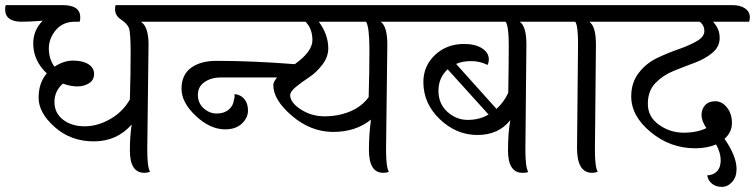

<svg xmlns="http://www.w3.org/2000/svg" viewBox="-80 -671 2953 751"><path d="M501 -497 496 -85Q496 -17 507 1Q496 5 485 5Q428 5 428 -82Q428 -137 435 -184Q377 -118 287 -118Q197 -118 134 -174Q71 -230 71 -288.5Q71 -347 103 -384Q50 -434 50 -501Q50 -553 87 -590Q36 -586 5 -586Q-60 -586 -60 -635Q-60 -646 -57 -651H165Q234 -651 234 -603Q234 -590 231 -586H213Q166 -586 138.5 -553.5Q111 -521 111 -481Q111 -441 133 -410Q169 -434 206 -434Q243 -434 265.5 -420Q288 -406 288 -382Q288 -358 268.5 -345.5Q249 -333 222.5 -333Q196 -333 166 -344Q133 -315 133 -272Q133 -229 166.5 -203Q200 -177 251 -177Q302 -177 351.5 -205.5Q401 -234 428 -282Q431 -382 431 -463.5Q431 -545 424 -562Q417 -579 393.5 -594.5Q370 -610 370 -635Q370 -645 372 -651H566Q635 -651 635 -603Q635 -595 632 -586H471Q501 -567 501 -497Z M1204 -482Q1204 -448 1180.5 -417.5Q1157 -387 1129.5 -369Q1102 -351 1078.5 -332Q1055 -313 1055 -299Q1055 -270 1096.5 -243Q1138 -216 1190 -216Q1242 -216 1288 -234.5Q1334 -253 1362 -291Q1365 -388 1365 -476Q1365 -564 1352 -586H1167Q1204 -536 1204 -482ZM1435 -497 1430 -85Q1430 -17 1441 1Q1432 5 1419 5Q1363 5 1363 -85Q1363 -144 1371 -203Q1311 -155 1223.5 -155Q1136 -155 1062.5 -217.5Q989 -280 989 -338Q989 -351 1004 -368H784Q746 -368 720 -350Q694 -332 694 -300Q694 -268 716.5 -247.5Q739 -227 768 -227Q797 -227 815 -242.5Q833 -258 835 -281Q839 -291 837 -303Q861 -301 875.5 -284Q890 -267 890 -238.5Q890 -210 866 -187.5Q842 -165 801 -165Q742 -165 686 -217.5Q630 -270 630 -324Q630 -378 667 -405.5Q704 -433 767 -433Q906 -433 1073 -420Q1142 -469 1142 -514Q1142 -559 1115 -586H624Q554 -586 554 -635Q554 -642 557 -651H1500Q1569 -651 1569 -603Q1569 -590 1566 -586H1409Q1435 -568 1435 -497Z M1831 -223 1671 -400Q1635 -367 1635 -316Q1635 -265 1670 -233.5Q1705 -202 1750 -202Q1795 -202 1831 -223ZM1979 -497 1975 -85Q1975 -17 1986 1Q1982 5 1964 5Q1907 5 1907 -83Q1907 -151 1916 -201Q1870 -143 1787.5 -143Q1705 -143 1640.5 -204.5Q1576 -266 1576 -350Q1576 -413 1621.5 -456Q1667 -499 1735 -499Q1779 -499 1805.5 -482Q1832 -465 1832 -439Q1832 -427 1827 -417Q1797 -432 1763 -432Q1729 -432 1704 -421L1862 -245Q1891 -271 1908 -308Q1910 -428 1910 -497.5Q1910 -567 1898 -586H1560Q1491 -586 1491 -635Q1491 -645 1493 -651H2044Q2077 -651 2095.5 -638.5Q2114 -626 2114 -609Q2114 -592 2110 -586H1953Q1979 -568 1979 -497Z M2177 -92 2181 -499Q2181 -571 2170 -586H2100Q2031 -586 2031 -635Q2031 -645 2033 -651H2316Q2349 -651 2367.5 -638.5Q2386 -626 2386 -609Q2386 -592 2382 -586H2225Q2251 -568 2251 -497L2247 -85Q2247 -17 2258 1Q2247 5 2236 5Q2177 5 2177 -92Z M2784 -651Q2816 -651 2834.5 -638Q2853 -625 2853 -603Q2853 -595 2850 -586H2709Q2735 -558 2735 -523Q2735 -488 2706 -464Q2677 -440 2636 -425Q2595 -410 2553.5 -393Q2512 -376 2483 -345.5Q2454 -315 2454 -264.5Q2454 -214 2497.5 -183Q2541 -152 2594 -152Q2647 -152 2683 -170Q2664 -198 2664 -221Q2664 -244 2678 -259.5Q2692 -275 2718 -275Q2744 -275 2763.5 -250.5Q2783 -226 2783 -190Q2783 -154 2754 -128Q2801 -60 2801 -10Q2801 22 2783.5 41Q2766 60 2743.5 60Q2721 60 2705.5 48Q2690 36 2686 15Q2710 14 2724.5 -1Q2739 -16 2739 -44.5Q2739 -73 2721 -106Q2685 -91 2639 -91Q2542 -91 2465.5 -154Q2389 -217 2389 -294Q2389 -348 2418.5 -386Q2448 -424 2490 -444Q2532 -464 2574 -478.5Q2616 -493 2645.5 -510Q2675 -527 2675 -549.5Q2675 -572 2657 -586H2374Q2305 -586 2305 -635Q2305 -646 2308 -651Z"/></svg>

Font: Laila
Style: Regular
Weight: 400
Designer: Hitesh Malaviya
Foundry: Indian Type Foundry
Version: Version 1.302;PS 1.0;hotconv 1.0.78;makeotf.lib2.5.61930; tt